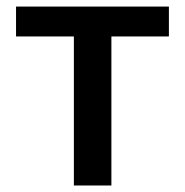

<svg xmlns="http://www.w3.org/2000/svg" viewBox="-20 -570 567 590"><path d="M207 0V-458H29.3V-549.8H499V-458H322.3V0Z"/></svg>

Font: Gen Shin Gothic Medium
Style: Regular
Weight: 500
Designer: [Source Han Sans]
Ryoko NISHIZUKA  (kana & ideographs); Paul D. Hunt (Latin, Greek & Cyrillic); Wenlong ZHANG  (bopomofo
Version: Version 1.002.20150607